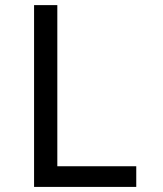

<svg xmlns="http://www.w3.org/2000/svg" viewBox="-20 -734 640 754"><path d="M113.8 0V-713.9H205.1V-81.1H515.1V0Z"/></svg>

Font: Droid Sans Mono
Style: Regular
Weight: 400
Monospace: yes
Foundry: Ascender Corporation
Version: Version 1.00 build 112